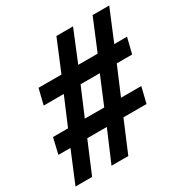

<svg xmlns="http://www.w3.org/2000/svg" viewBox="-162 -822 915 951"><g transform="rotate(-30 295.5 -346.5)"><path d="M-1 0 73 -178H4L25 -268H111L178 -426H63L85 -515H216L290 -693H385L312 -515H423L497 -693H592L518 -515H591L569 -426H481L414 -268H530L508 -178H376L301 0H205L281 -178H169L94 0ZM207 -268H318L384 -426H274Z"/></g></svg>

Font: Ubuntu Sans Mono Medium
Style: Italic
Weight: 500
Italic angle: -13.5°
Monospace: yes
Designer: Dalton Maag Ltd
Foundry: Dalton Maag Ltd
Version: Version 1.006